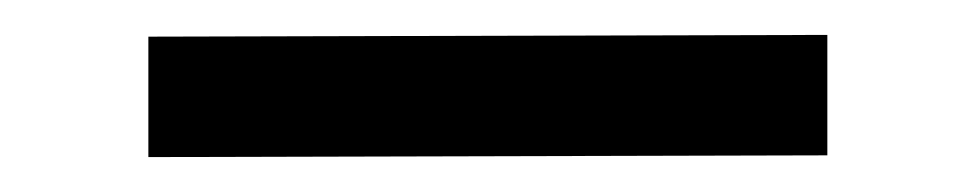

<svg xmlns="http://www.w3.org/2000/svg" viewBox="-20 27 561 110"><path d="M454 47 65 48V117L454 116Z"/></svg>

Font: United Sans
Style: Regular
Weight: 400
Designer: Pablo Impallari, Rodrigo Fuenzalida (Modified by Dan O. Williams)
Version: Version 1.000;PS 001.000;hotconv 1.0.88;makeotf.lib2.5.64775